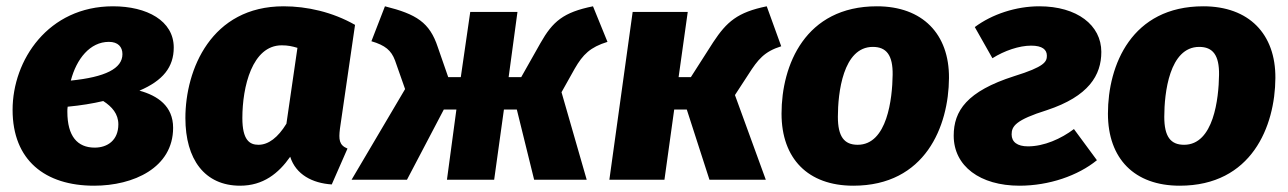

<svg xmlns="http://www.w3.org/2000/svg" viewBox="-20 -571 4093 610"><path d="M339 -551C133 -551 20 -380 20 -222C20 -62 123 19 279 19C404 19 530 -38 530 -165C530 -234 481 -267 423 -283C498 -315 532 -358 532 -420C532 -505 447 -551 339 -551ZM326 -438C355 -438 369 -422 369 -399C369 -353 314 -326 205 -315C223 -384 266 -438 326 -438ZM308 -250C336 -232 356 -209 356 -176C356 -125 321 -102 281 -102C226 -102 194 -138 194 -216C194 -221 194 -227 195 -232C237 -236 274 -242 308 -250Z M881 -551C651 -551 569 -350 569 -196C569 -65 630 19 743 19C816 19 865 -20 902 -73C920 -16 973 11 1034 15L1084 -99C1057 -110 1056 -128 1060 -162L1108 -492C1036 -533 955 -551 881 -551ZM875 -427C895 -427 908 -424 925 -419L890 -178C863 -134 833 -111 801 -111C773 -111 750 -126 750 -196C750 -295 781 -427 875 -427Z M1864 -551C1770 -532 1736 -503 1697 -434L1636 -326H1596L1624 -533H1474L1444 -326H1404L1371 -421C1345 -500 1303 -526 1203 -551L1160 -440C1204 -427 1223 -411 1235 -379L1267 -288L1097 0H1273L1390 -223H1430L1400 0H1550L1581 -223H1622L1677 0H1844L1764 -278L1806 -353C1832 -398 1855 -421 1910 -438Z M2416 -551C2323 -532 2289 -502 2246 -437L2175 -326H2136L2165 -533H1990L1916 0H2091L2122 -223H2162L2234 0H2413L2315 -269L2358 -335C2388 -382 2408 -407 2462 -424Z M2691 19C2920 19 2994 -170 2995 -323C2996 -463 2911 -551 2766 -551C2538 -551 2463 -364 2463 -210C2463 -67 2547 19 2691 19ZM2705 -111C2662 -111 2642 -137 2642 -200C2642 -275 2658 -422 2753 -422C2796 -422 2817 -396 2816 -333C2815 -258 2799 -111 2705 -111Z M3282 -551C3208 -551 3132 -526 3077 -485L3133 -386C3171 -410 3218 -426 3256 -426C3292 -426 3306 -413 3306 -394C3306 -375 3299 -359 3202 -329C3052 -281 3010 -219 3010 -140C3010 -43 3094 19 3219 19C3313 19 3405 -13 3465 -62L3392 -161C3351 -130 3297 -106 3246 -106C3212 -106 3194 -120 3194 -144C3194 -170 3207 -190 3306 -221C3439 -265 3479 -332 3479 -406C3479 -491 3402 -551 3282 -551Z M3728 19C3957 19 4031 -170 4032 -323C4033 -463 3948 -551 3803 -551C3575 -551 3500 -364 3500 -210C3500 -67 3584 19 3728 19ZM3742 -111C3699 -111 3679 -137 3679 -200C3679 -275 3695 -422 3790 -422C3833 -422 3854 -396 3853 -333C3852 -258 3836 -111 3742 -111Z"/></svg>

Font: Fira Sans ExtraBold
Style: Italic
Weight: 800
Italic angle: -8°
Designer: bBox Type GmbH & Carrois Corporate GbR & Edenspiekermann AG
Foundry: bBox Type GmbH & Carrois Corporate GbR & Edenspiekermann AG
Version: Version 4.301;PS 004.301;hotconv 1.0.88;makeotf.lib2.5.64775